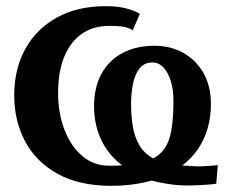

<svg xmlns="http://www.w3.org/2000/svg" viewBox="-20 -590 732 621"><path d="M339.5 11Q237.2 11 167.3 -27.3Q97.4 -65.5 61.7 -131.9Q26 -198.3 26 -282Q26 -367 62 -432Q98 -497 164.3 -533.5Q230.6 -570 321.6 -570Q366.7 -570 394.5 -561Q422.4 -552.1 432.1 -545.1L409.6 -492.2Q399.1 -498.9 383.5 -502.6Q368 -506.3 332.8 -506.3Q280.8 -506.3 243.9 -480.1Q207 -453.8 187.4 -405.4Q167.9 -356.9 167.9 -289.4Q167.9 -224.3 188.4 -170.7Q208.8 -117.2 245.9 -85.6Q283 -54 332.8 -54Q342.6 -54 349.6 -54.1Q356.6 -54.1 362.5 -54.5Q368.3 -54.8 374.7 -55.6Q345.3 -77.5 325.2 -106.6Q305.2 -135.7 294.7 -170.9Q284.2 -206 284.2 -245.4Q284.2 -308.3 308.7 -352.3Q333.2 -396.2 377.3 -419.1Q421.4 -442 479.6 -442Q532.1 -442 573.4 -418.7Q614.7 -395.3 638.5 -353Q662.2 -310.7 662.2 -253.4Q662.2 -212.8 651.9 -176.1Q641.6 -139.4 621 -108.9Q600.5 -78.3 569.4 -54.9Q582.4 -54.1 599.3 -52.9Q616.2 -51.6 633.1 -52Q650.8 -52.7 664.5 -54Q678.2 -55.3 684.4 -56.1L679.5 4Q673.2 5.5 656.9 6.8Q640.5 8 622.5 9Q604.4 10 592.4 10Q559.3 10 528.8 5.8Q498.2 1.5 470.9 -6Q442.7 2 409.4 6.5Q376.2 11 339.5 11ZM475.4 -77.6Q512.2 -96.6 526.6 -138.6Q541 -180.5 541 -265.6Q541 -299.6 532.5 -327.4Q524.1 -355.1 508.9 -371.5Q493.7 -387.9 472.7 -387.9Q447 -387.9 432 -369.4Q416.9 -351 410.5 -320.6Q404 -290.1 404 -253.8Q404 -215.5 409.5 -181.7Q415 -148 430.3 -121.2Q445.5 -94.5 475.4 -77.6Z"/></svg>

Font: Merriweather 7pt Light
Style: Regular
Weight: 300
Designer: Eben Sorkin
Foundry: Eben Sorkin
Version: Version 2.200;gftools[0.9.31]